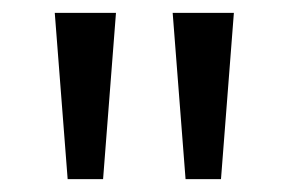

<svg xmlns="http://www.w3.org/2000/svg" viewBox="-20 -734 448 298"><path d="M160 -714 140 -456H85L65 -714ZM343 -714 323 -456H268L248 -714Z"/></svg>

Font: Noto Sans Lao
Style: Regular
Weight: 400
Designer: Monotype Design Team
Foundry: Monotype Imaging Inc.
Version: Version 2.003; ttfautohint (v1.8.4.7-5d5b)